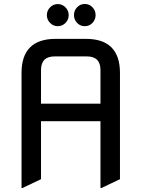

<svg xmlns="http://www.w3.org/2000/svg" viewBox="-20 -932 709 962"><path d="M92.8 9.8H87.9V-566.4Q87.9 -737.3 258.8 -737.3H410.2Q581.1 -737.3 581.1 -566.4V-34.2L488.3 9.8H483.4V-324.7H185.5V-34.2ZM185.5 -412.6H483.4V-581.1Q483.4 -649.4 415 -649.4H253.9Q185.5 -649.4 185.5 -581.1ZM366.2 -895.5Q381.8 -912.1 404.8 -912.1Q427.7 -912.1 443.4 -895.5Q459 -878.9 459 -856.4Q459 -834 443.4 -817.4Q427.7 -800.8 404.8 -800.8Q381.8 -800.8 366.2 -817.4Q350.6 -834 350.6 -856.4Q350.6 -878.9 366.2 -895.5ZM231 -895.3Q247.1 -911.6 269.5 -911.6Q292 -911.6 308.1 -895.3Q324.2 -878.9 324.2 -856.2Q324.2 -833.5 308.1 -817.1Q292 -800.8 269.5 -800.8Q247.1 -800.8 231 -817.1Q214.8 -833.5 214.8 -856.2Q214.8 -878.9 231 -895.3Z"/></svg>

Font: Nova Square
Style: Book
Weight: 400
Designer: Wojciech Kalinowski "wmk69" (wmk69@o2.pl)
Foundry: Wojciech Kalinowski "wmk69" (wmk69@o2.pl)
Version: Version 3.1.0; 2021-05-23